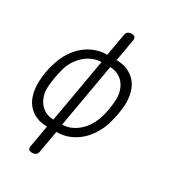

<svg xmlns="http://www.w3.org/2000/svg" viewBox="-215 -847 1030 1144"><g transform="rotate(30 300.0 -275.5)"><path d="M226 148Q224 164 214.5 172Q205 180 188 180Q171 180 165 172Q159 164 162 148L188 0Q144 0 110.5 -15Q77 -30 54.5 -57Q32 -84 21.5 -122Q11 -160 12 -206Q13 -241 19 -276Q25 -311 37 -346Q51 -392 75.5 -429.5Q100 -467 131.5 -493.5Q163 -520 201.5 -535Q240 -550 285 -550L311 -698Q313 -715 322.5 -723Q332 -731 349 -731Q366 -731 372 -723Q378 -715 375 -698L349 -550Q393 -550 426.5 -535Q460 -520 483 -493.5Q506 -467 516.5 -429.5Q527 -392 526 -346Q524 -311 517.5 -276Q511 -241 501 -206Q486 -160 462 -122Q438 -84 406 -57Q374 -30 335.5 -15Q297 0 252 0ZM200 -55 277 -495Q250 -495 222.5 -484.5Q195 -474 171.5 -455Q148 -436 129 -409Q110 -382 100 -350Q89 -313 82.5 -276Q76 -239 74 -202Q73 -170 82.5 -142.5Q92 -115 109 -95.5Q126 -76 149.5 -65.5Q173 -55 200 -55ZM337 -495 260 -55Q287 -55 314 -65.5Q341 -76 365 -95.5Q389 -115 407.5 -142.5Q426 -170 438 -202Q450 -239 456.5 -276Q463 -313 464 -350Q464 -382 454.5 -409Q445 -436 428 -455Q411 -474 387.5 -484.5Q364 -495 337 -495Z"/></g></svg>

Font: Maple Mono ExtraLight
Style: Italic
Weight: 275
Italic angle: -10°
Monospace: yes
Designer: subframe7536
Version: Version 7.000